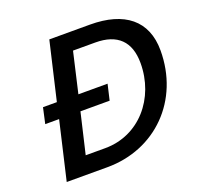

<svg xmlns="http://www.w3.org/2000/svg" viewBox="-126 -855 1014 989"><g transform="rotate(-20 381.0 -360.5)"><path d="M93 -404 74 -318H150L76 0H299C563 0 762 -198 762 -472C762 -636 654 -721 466 -721H243L169 -404ZM322 -96H215L267 -318H427L447 -404H287L338 -625H460C581 -625 643 -564 643 -446C643 -253 509 -96 322 -96Z"/></g></svg>

Font: Perun Medium Italic
Style: Regular
Weight: 500
Italic angle: -12°
Foundry: Copyright (c) Stefan Peev, Context Ltd, 2016
Version: Version 1.026